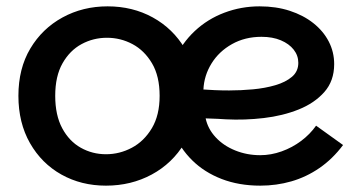

<svg xmlns="http://www.w3.org/2000/svg" viewBox="-20 -578 1139 605"><path d="M314 7Q236 7 173.5 -28Q111 -63 74.5 -127Q38 -191 38 -276Q38 -362 75.5 -425Q113 -488 177 -523Q241 -558 319 -558Q398 -558 461.5 -523Q525 -488 562.5 -425Q600 -362 600 -276Q600 -191 561.5 -127Q523 -63 458 -28Q393 7 314 7ZM314 -92Q357 -92 395.5 -112.5Q434 -133 458.5 -174Q483 -215 483 -276Q483 -338 459 -378.5Q435 -419 397.5 -439Q360 -459 317 -459Q274 -459 237 -439Q200 -419 177 -378.5Q154 -338 154 -276Q154 -215 176 -174Q198 -133 234.5 -112.5Q271 -92 314 -92ZM800 7Q733 7 678.5 -14Q624 -35 585.5 -73Q547 -111 526.5 -161.5Q506 -212 506 -272Q506 -337 529.5 -389.5Q553 -442 593.5 -480Q634 -518 687 -538Q740 -558 798 -558Q850 -558 893 -544Q936 -530 967.5 -505Q999 -480 1016 -447Q1033 -414 1033 -376Q1033 -323 1002 -288Q971 -253 921 -233Q871 -213 811 -206Q751 -199 692 -202Q682 -203 667 -203.5Q652 -204 640.5 -204.5Q629 -205 628 -205Q635 -172 659.5 -145.5Q684 -119 721 -104Q758 -89 800 -89Q834 -89 867.5 -101Q901 -113 929 -134Q957 -155 976 -182L1061 -121Q1028 -77 986.5 -48.5Q945 -20 898 -6.5Q851 7 800 7ZM702 -293Q739 -293 777 -296.5Q815 -300 847.5 -309.5Q880 -319 900 -336Q920 -353 920 -380Q920 -403 905.5 -421.5Q891 -440 865 -451Q839 -462 804 -462Q752 -462 711 -439Q670 -416 646.5 -378Q623 -340 621 -296Q635 -295 656 -294Q677 -293 702 -293Z"/></svg>

Font: Parkinsans Medium
Style: Regular
Weight: 500
Designer: Red Stone, Indian Type Foundry
Foundry: Indian Type Foundry
Version: Version 1.000